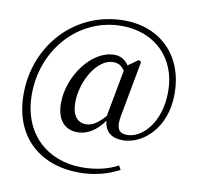

<svg xmlns="http://www.w3.org/2000/svg" viewBox="-94 -820 1116 1086"><g transform="rotate(10 464.5 -277.0)"><path d="M642 -54C751 -54 885 -160 885 -364C885 -579 744 -723 533 -723C252 -723 44 -496 44 -215C44 35 209 169 430 169C515 169 592 149 659 113L646 90C587 121 521 137 439 137C244 137 90 7 90 -222C90 -476 275 -690 525 -690C712 -690 847 -565 847 -369C847 -188 744 -88 661 -88C611 -88 594 -116 608 -190L667 -508L653 -517L595 -476C573 -507 547 -522 512 -522C382 -522 261 -356 261 -201C261 -100 312 -54 381 -54C436 -54 488 -85 532 -147C537 -86 575 -54 642 -54ZM529 -174C481 -119 449 -107 419 -107C372 -107 340 -144 340 -218C340 -343 422 -480 512 -480C540 -480 562 -470 579 -442Z"/></g></svg>

Font: Noto Serif TC Medium
Style: Regular
Weight: 500
Designer: Ryoko NISHIZUKA 西塚涼子 (kana & ideographs); Frank Grießhammer (Latin, Greek & Cyrillic); Wenlong ZHANG 张文龙 (bopomofo); San
Foundry: Adobe
Version: Version 2.001;hotconv 1.1.0;makeotfexe 2.6.0